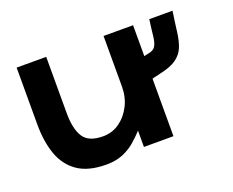

<svg xmlns="http://www.w3.org/2000/svg" viewBox="-90 -649 985 813"><g transform="rotate(-20 403.0 -242.5)"><path d="M180.3 -500V-246.3Q180.3 -175.7 203.7 -138.5Q227 -101.3 292.7 -101.3Q333.7 -101.3 366.5 -124.5Q399.3 -147.7 419 -186.3Q438.7 -225 438.7 -272V-500H571.7V-361L593.7 -365.7Q616.3 -369.7 624.8 -385.2Q633.3 -400.7 636.2 -429Q639 -457.3 645 -500.7H749.7Q742 -449.3 737.3 -410.3Q732.7 -371.3 721.5 -343.5Q710.3 -315.7 684.2 -297Q658 -278.3 606.7 -267.7L571.7 -259.3V0H438.7V-73.3Q419.7 -52.7 396 -32Q372.3 -11.3 340.3 2.3Q308.3 16 265.3 16Q183.3 16 135.5 -17.3Q87.7 -50.7 67.3 -109.2Q47 -167.7 47 -243.3V-500Z"/></g></svg>

Font: Nata Sans
Style: Regular
Weight: 400
Designer: Daniel Uzquiano Cruz
Version: Version 1.001